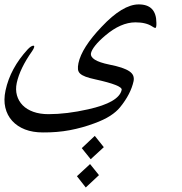

<svg xmlns="http://www.w3.org/2000/svg" viewBox="-97 -415 828 872"><path d="M613.3 -311.5Q613.8 -299.8 612.3 -293.9Q611.3 -288.1 607.9 -288.1Q604.5 -288.1 594.2 -294.9Q566.4 -313.5 518.1 -313.5Q451.7 -313.5 380.9 -253.4Q351.6 -228.5 335.7 -208.5Q319.8 -188.5 316.4 -174.3Q309.1 -140.1 399.9 -121.6Q432.6 -115.2 455.1 -107.7Q477.5 -100.1 490.7 -91.1Q503.9 -82 508.1 -71Q512.2 -60.1 509.8 -46.9Q497.1 12.2 448.2 72.3Q431.6 92.8 403.3 111.1Q375 129.4 330.6 145.5Q276.9 165.5 219.7 176.3Q162.6 187 98.1 186.5Q51.8 186.5 16.6 172.9Q-18.6 159.2 -41.5 134Q-64.5 108.9 -72.8 73.7Q-81.1 38.6 -71.8 -4.4Q-50.3 -105 29.3 -191.4Q44.9 -207.5 54.7 -207.5Q59.6 -207.5 58.1 -200.7Q56.6 -193.8 48.8 -182.6Q-6.8 -104 -21 -38.1Q-27.3 -7.8 -20 18.1Q-12.7 43.9 5.9 63Q24.4 82 54.4 92.8Q84.5 103.5 123 103.5Q206.1 103.5 303.2 81.5Q443.4 50.3 455.6 -6.8Q460 -27.3 335 -54.7Q308.1 -60.5 291.7 -66.7Q275.4 -72.8 266.8 -80.8Q258.3 -88.9 257.1 -100.3Q255.9 -111.8 259.3 -128.4Q274.4 -198.7 364.3 -293Q460 -395 533.2 -395Q612.8 -395 613.3 -311.5ZM333.5 202.1 374.5 253.4 314.9 308.1 274.4 257.8ZM312 330.1 352.5 380.4 292.5 436.5 252.4 385.3Z"/></svg>

Font: XB Kayhan
Style: Italic
Weight: 400
Italic angle: -12°
Designer: Behnam
Foundry: Irmug
Version: Version 7.300 2009